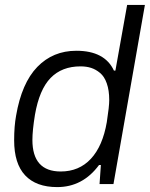

<svg xmlns="http://www.w3.org/2000/svg" viewBox="-20 -743 605 775"><path d="M210.9 12.2Q126 12.2 81.5 -35.2Q37.1 -82.5 37.1 -176.8Q37.1 -233.4 44.9 -275.9Q67.4 -407.7 130.6 -472.9Q193.8 -538.1 288.1 -538.1Q402.8 -538.1 439.9 -458H445.8L493.2 -723.1H564.9L438 0H381.8L387.2 -77.1H379.9Q314 12.2 210.9 12.2ZM225.1 -50.8Q299.3 -50.8 346.9 -102.1Q394.5 -153.3 411.1 -250Q420.9 -313 420.9 -338.9Q420.9 -378.4 411.1 -406.2Q401.4 -434.1 384 -448.5Q366.7 -462.9 347.7 -469Q328.6 -475.1 305.2 -475.1Q229.5 -475.1 184.1 -428.2Q138.7 -381.3 121.1 -279.8Q110.8 -216.3 110.8 -178.2Q110.8 -50.8 225.1 -50.8Z"/></svg>

Font: Archivo Light
Style: Italic
Weight: 300
Italic angle: -10°
Designer: Hector Gatti
Foundry: Omnibus-Type
Version: Version 2.001